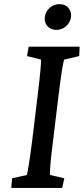

<svg xmlns="http://www.w3.org/2000/svg" viewBox="-20 -918 409 938"><path d="M35 0H284L294 -47L225 -63C222 -73 226 -127 240 -237L266 -452C280 -565 289 -618 294 -627L367 -644L369 -690H120L112 -644L180 -627C182 -618 177 -557 164 -452L138 -237C125 -135 115 -74 111 -63L39 -47ZM199 -835C194 -799 219 -772 256 -772C292 -772 322 -799 327 -835C331 -870 307 -898 271 -898C234 -898 203 -870 199 -835Z"/></svg>

Font: TPK Tissa Web Medium
Style: Italic
Weight: 500
Italic angle: -7°
Designer: Jacques Le Bailly, Suppakit Chalermlarp | Katatrad Co.,Ltd.
Foundry: Jacques Le Bailly, Cadson Demak Co.,Ltd.
Version: Version 5.000;Glyphs 3.1.2 (3151)